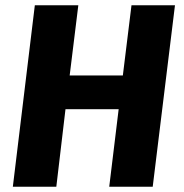

<svg xmlns="http://www.w3.org/2000/svg" viewBox="-20 -713 701 733"><path d="M563 0 648 -693H482L449 -425H246L279 -693H113L29 0H195L230 -296H433L397 0Z"/></svg>

Font: Fira Sans OT
Style: Bold Italic
Weight: 700
Italic angle: -8°
Designer: Carrois Corporate & Edenspiekermann
Foundry: Carrois Corporate GbR & Edenspiekermann AG
Version: Version 2.001